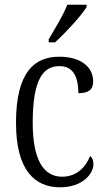

<svg xmlns="http://www.w3.org/2000/svg" viewBox="-20 -786 449 816"><path d="M187 -619V-606H214C260 -648 327 -721 348 -756V-766H266C249 -721 216 -669 187 -619ZM235 10C332 10 377 -48 377 -88C377 -105 372 -116 363 -123C345 -77 307 -35 244 -35C163 -35 119 -110 119 -265C119 -450 164 -505 233 -505C293 -505 313 -456 313 -390C358 -390 376 -406 376 -440C376 -501 324 -545 232 -545C126 -545 48 -479 48 -264C48 -65 126 10 235 10Z"/></svg>

Font: Noto Serif Armenian Condensed Light
Style: Regular
Weight: 300
Width: 3
Designer: Monotype Design Team
Foundry: Monotype Imaging Inc.
Version: Version 2.008